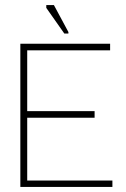

<svg xmlns="http://www.w3.org/2000/svg" viewBox="-20 -735 497 755"><path d="M60 0V-563H413V-537H87V-298H352V-272H87V-25H422V0ZM233 -603 162 -704V-715H192L249 -609V-603Z"/></svg>

Font: Darker Grotesque Light Light
Style: Regular
Weight: 300
Version: Version 1.000;gftools[0.9.28]